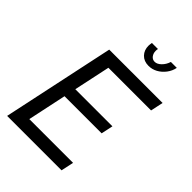

<svg xmlns="http://www.w3.org/2000/svg" viewBox="-262 -1031 1145 1145"><g transform="rotate(45 310.5 -459.0)"><path d="M171 -710H621L604 -630H244L195 -400H508L492 -325H179L127 -80H496L479 0H20ZM414 -850Q434 -850 454 -869.5Q474 -889 483 -918H533Q527 -887 507.5 -861.5Q488 -836 461.5 -821.5Q435 -807 405 -807Q366 -807 343 -831Q320 -855 320 -892Q320 -899 321 -905Q322 -911 323 -918H374Q373 -914 372.5 -910Q372 -906 372 -901Q372 -880 383.5 -865Q395 -850 414 -850Z"/></g></svg>

Font: Raleway Thin Medium
Style: Italic
Weight: 500
Italic angle: -12°
Version: Version 4.026